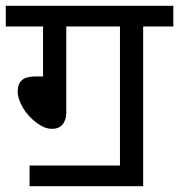

<svg xmlns="http://www.w3.org/2000/svg" viewBox="-20 -642 618 662"><path d="M82 0V-71.3H393.6V-550.8H208.5V-253.4Q208 -227.1 195.3 -212.4Q182.6 -197.8 159.7 -197.8Q134.8 -197.3 106 -218.8Q77.1 -240.2 59.1 -270.5Q41 -300.8 41 -327.1Q41 -353 55.7 -365.7Q70.3 -378.4 101.6 -378.4H128.4V-550.8H0V-622.1H577.6V-550.8H473.6V0Z"/></svg>

Font: NotoSans
Style: Regular
Weight: 400
Designer: Monotype Design team
Foundry: Monotype Imaging Inc.
Version: Version 1.04; ttfautohint (v1.4.1)